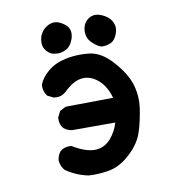

<svg xmlns="http://www.w3.org/2000/svg" viewBox="-68 -627 637 690"><g transform="rotate(-10 250.0 -282.5)"><path d="M150.4 -116.2Q153.3 -116.2 158.2 -115.7Q205.1 -87.4 238.8 -87.4Q273.9 -87.4 298.3 -115.7Q319.8 -141.1 328.1 -171.4H171.4Q153.8 -173.3 140.6 -184.6Q128.9 -198.2 128.9 -217.8Q128.9 -220.7 129.4 -225.1L140.6 -247.1L162.6 -258.3L335.9 -260.3Q324.2 -302.7 298.3 -325.7Q272.5 -348.6 244.1 -348.6Q208.5 -348.6 169.9 -309.6Q169.9 -309.6 169.4 -309.6Q155.8 -297.4 137.2 -297.4Q131.8 -297.4 125.5 -298.3L104 -309.1Q96.7 -318.8 94.2 -327.6Q91.8 -336.4 91.8 -342.3Q91.8 -350.6 92.8 -352.5Q101.1 -375.5 127.4 -397.7Q153.8 -419.9 193.4 -428.2Q219.2 -433.6 247.6 -433.6Q261.7 -433.6 276.4 -432.1Q321.8 -428.2 363.3 -381.3Q404.3 -335.9 417.5 -292.5Q425.8 -264.6 425.8 -235.4Q425.8 -219.2 423.6 -205.6Q421.4 -191.9 419.4 -181.2Q417.5 -170.4 415 -160.2Q410.6 -139.6 404.3 -121.6Q392.6 -84 356.2 -49.3Q319.8 -14.6 281.7 -6.3Q252 0 219.2 0Q206.5 0 202.1 -0.5Q158.2 -8.8 119.6 -35.2Q106 -50.3 104 -72.3Q106 -91.3 117.2 -104.5Q130.9 -116.2 150.4 -116.2ZM276.9 -511.2Q276.9 -540 297.9 -556.2Q310.1 -564.9 324.2 -564.9Q334.5 -564.9 345.2 -560.5Q371.1 -550.3 382.3 -531.2Q389.2 -519 389.2 -505.9Q389.2 -497.1 386.2 -488.3Q378.4 -463.9 362.8 -456.1Q348.1 -448.7 329.1 -448.7H328.6Q314.9 -451.2 295.9 -468.8Q276.9 -485.8 276.9 -511.2ZM142.1 -552.2Q158.2 -564 173.8 -564Q187 -564 201.2 -555.7Q210 -550.8 217.8 -543Q229 -531.7 229 -515.1Q229 -501 221.7 -485.4Q212.9 -465.8 195.8 -458Q181.2 -451.7 168.9 -451.7Q164.1 -451.7 159.2 -452.6Q141.6 -453.1 127.9 -469.2Q116.7 -481.9 116.7 -499.3Q116.7 -516.6 123.5 -530Q130.4 -543.5 142.1 -552.2Z"/></g></svg>

Font: Bakudai
Style: Medium
Weight: 500
Version: Version 1.48